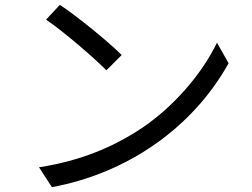

<svg xmlns="http://www.w3.org/2000/svg" viewBox="-20 -753 1040 792"><path d="M227 -733 170 -672C244 -622 368 -514 419 -463L482 -526C426 -582 298 -686 227 -733ZM141 -63 194 19C499 -37 771 -220 923 -492L875 -577C817 -455 695 -305 541 -209C445 -149 317 -90 141 -63Z"/></svg>

Font: Spoqa Han Sans Neo
Style: Regular
Weight: 400
Designer: [Spoqa Han Sans Neo] Dong-huui Kim ___ Younghwa Kang ___ Yujin Lee ___ [Noto Sans] Ryoko NISHIZUKA ____ (kana & ideograp
Foundry: Spoqa (http://www.spoqa-han-sans.com)
Version: Version 1.100;hotconv 1.0.109;makeotfexe 2.5.65596